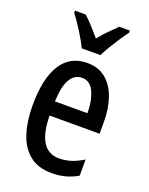

<svg xmlns="http://www.w3.org/2000/svg" viewBox="-145 -841 719 927"><g transform="rotate(20 214.0 -378.0)"><path d="M220 -549Q277 -549 315 -517.5Q353 -486 372 -432Q391 -378 391 -309V-248H134Q136 -69 247 -69Q278 -69 308 -78.5Q338 -88 370 -108V-25Q311 10 238 10Q167 10 123.5 -25.5Q80 -61 60 -123.5Q40 -186 40 -266Q40 -404 85.5 -476.5Q131 -549 220 -549ZM220 -473Q182 -473 160 -436.5Q138 -400 135 -321H302Q302 -384 282 -428.5Q262 -473 220 -473ZM169 -606Q154 -638 127.5 -680Q101 -722 76 -755V-766H131Q149 -750 172 -725Q195 -700 217 -674Q241 -704 260.5 -723Q280 -742 304 -766H358V-755Q343 -735 325.5 -708.5Q308 -682 291.5 -655Q275 -628 265 -606Z"/></g></svg>

Font: Noto Sans Sinhala ExtraCondensed Medium
Style: Regular
Weight: 500
Width: 2
Designer: Jelle Bosma - Monotype Design Team
Foundry: Monotype Imaging Inc.
Version: Version 2.006; ttfautohint (v1.8.4.7-5d5b)